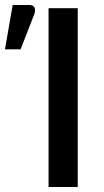

<svg xmlns="http://www.w3.org/2000/svg" viewBox="-110 -753 418 773"><path d="M203 0V-720H85.5V0ZM-90 -554.5H-27L28.5 -697C32.2 -708 32.2 -716.8 28.5 -723.2C24.8 -729.8 17.8 -733 7.5 -733H-59Z"/></svg>

Font: Lato Semibold
Style: Regular
Weight: 600
Designer: Lukasz Dziedzic
Foundry: tyPoland Lukasz Dziedzic
Version: Version 2.006; 2014-01-15